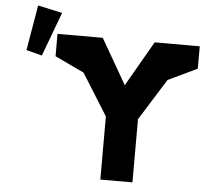

<svg xmlns="http://www.w3.org/2000/svg" viewBox="-62 -1050 1271 1120"><g transform="rotate(5 573.5 -490.0)"><path d="M71 -715 116 -980 259 -949 163 -691ZM1076 -825V-694L906 -613L754 -370V0H566V-370L414 -613L243 -694V-825H282H508L660 -561L812 -825H1038Z"/></g></svg>

Font: Hussar
Style: BoldWeb
Weight: 700
Foundry: Cannot Into Space Fonts
Version: Version 2.00